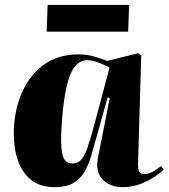

<svg xmlns="http://www.w3.org/2000/svg" viewBox="-20 -760 697 794"><path d="M551 -87Q550 -65 554.5 -52.5Q559 -40 578 -40Q597 -40 615.5 -52Q634 -64 646 -73L657 -59Q648 -49 623 -31.5Q598 -14 563 0Q528 14 488 14Q435 14 404 -18Q373 -50 386 -112L434 -355L425 -357L377 -186Q367 -149 356.5 -113.5Q346 -78 329 -49Q312 -20 283 -3Q254 14 207 14Q147 14 110 -15Q73 -44 55 -94Q37 -144 37 -206Q37 -295 67.5 -369.5Q98 -444 157.5 -489.5Q217 -535 304 -535Q341 -535 370.5 -526Q400 -517 424 -508L551 -540L564 -530ZM279 -84Q301 -84 315 -98.5Q329 -113 341.5 -148.5Q354 -184 371 -248L433 -480Q408 -494 384 -502.5Q360 -511 340 -511Q288 -511 263.5 -431.5Q239 -352 233 -201Q231 -140 241 -112Q251 -84 279 -84ZM177 -740H514L510 -629H173Z"/></svg>

Font: Literata 72pt ExtraBold
Style: Italic
Weight: 800
Italic angle: -2°
Designer: Latin by Veronika Burian and Jose Scaglione. Greek by Irene Vlachou. Cyrillic by Vera Evstafieva
Foundry: TypeTogether
Version: Version 3.002